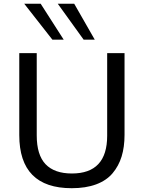

<svg xmlns="http://www.w3.org/2000/svg" viewBox="-20 -995 770 1026"><path d="M426.8 -783.2 288.6 -975.1H376.5L486.3 -783.2ZM259.8 -783.2 109.4 -975.1H197.3L320.3 -783.2ZM363.3 10.7Q83 10.7 83 -273.4V-710.9H176.3V-271.5Q176.3 -167 223.6 -117.4Q271 -67.9 364.3 -67.9Q552.7 -67.9 552.7 -269.5V-710.9H645.5V-274.4Q645.5 -209.5 629.9 -158.7Q614.3 -107.9 581.5 -69.1Q548.8 -30.3 493.7 -9.8Q438.5 10.7 363.3 10.7Z"/></svg>

Font: Muli
Style: Regular
Weight: 400
Designer: Vernon Adams
Foundry: newtypography
Version: Version 2; ttfautohint (v1.00rc1.6-4cba) -l 8 -r 50 -G 200 -